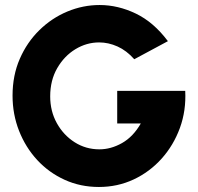

<svg xmlns="http://www.w3.org/2000/svg" viewBox="-20 -732 788 765"><path d="M374 13Q300.5 13 237.8 -15.5Q175 -44 128.5 -94.2Q82 -144.5 56 -210.5Q30 -276.5 30 -351Q30 -431.5 58.8 -497.5Q87.5 -563.5 136.8 -611.8Q186 -660 248.2 -686Q310.5 -712 377 -712Q450 -712 521 -678Q592 -644 649 -568L515 -496Q484.5 -530.5 448.2 -546.8Q412 -563 375 -563Q325 -563 280.5 -536Q236 -509 208 -460.5Q180 -412 180 -348Q180 -289 206.5 -241.2Q233 -193.5 277.5 -165.2Q322 -137 376 -137Q422 -137 466.2 -162Q510.5 -187 541 -240H447V-370H718Q722 -291.5 696.8 -222.2Q671.5 -153 624 -100Q576.5 -47 512.5 -17Q448.5 13 374 13Z"/></svg>

Font: Urbanist Black
Style: Regular
Weight: 900
Designer: Corey Hu
Foundry: Corey Hu
Version: Version 1.330; ttfautohint (v1.8.4.7-5d5b)